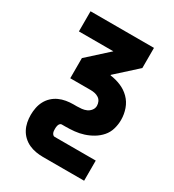

<svg xmlns="http://www.w3.org/2000/svg" viewBox="-178 -623 855 941"><g transform="rotate(30 250.0 -152.5)"><path d="M211 215Q191 215 170.5 211.5Q150 208 131.5 199.5Q113 191 98 177Q83 163 73.5 145Q64 127 60 107Q56 87 56 66Q56 46 60 25.5Q64 5 73.5 -13Q83 -31 98 -45Q113 -59 131.5 -67.5Q150 -76 170.5 -79.5Q191 -83 211 -83H231Q244 -83 258 -84.5Q272 -86 284.5 -91.5Q297 -97 306 -108.5Q315 -120 315 -134Q315 -134 315 -134Q315 -134 315 -134Q315 -146 310 -157Q305 -168 295 -174.5Q285 -181 273.5 -183.5Q262 -186 250 -186H134V-300L251 -406H56V-520H415V-406L298 -300V-297Q329 -293 358 -281Q387 -269 409 -247Q431 -225 441.5 -195Q452 -165 452 -134H384H452V-133Q452 -107 444.5 -81.5Q437 -56 420 -36.5Q403 -17 380.5 -3.5Q358 10 333 18Q308 26 282.5 28.5Q257 31 231 31H211Q206 31 202 35Q198 39 196 44.5Q194 50 193.5 55.5Q193 61 193 66Q193 72 193.5 77.5Q194 83 196 88Q198 93 202 97Q206 101 211 101H444V215Z"/></g></svg>

Font: Iosevka SS04 Heavy
Style: Regular
Weight: 900
Monospace: yes
Designer: Belleve Invis
Foundry: Belleve Invis
Version: Version 19.0.0; ttfautohint (v1.8.4)